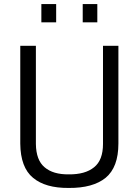

<svg xmlns="http://www.w3.org/2000/svg" viewBox="-20 -918 684 947"><path d="M460 -808V-898H388V-808ZM257 -808V-898H184V-808ZM157 -692H80V-210Q81 -92 143 -41Q204 10 319 9Q438 10 501 -41Q564 -93 564 -210V-692H488V-208Q488 -128 444 -93Q400 -57 319 -58Q242 -57 200 -93Q158 -128 157 -208Z"/></svg>

Font: RazerF5
Style: Regular
Weight: 400
Foundry: Razer Inc.
Version: Version 2